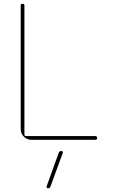

<svg xmlns="http://www.w3.org/2000/svg" viewBox="-20 -750 607 1030"><path d="M148 0Q125 0 108 -17Q91 -34 91 -57V-720Q91 -730 101 -730Q111 -730 111 -720V-29Q111 -20 120 -20H491Q501 -20 501 -10Q501 0 491 0ZM295 70Q298 60 310 60Q314 60 316 63Q318 66 317 70L251 250Q248 260 237 260Q233 260 231 257Q229 254 230 250Z"/></svg>

Font: Rounded Mplus 1c Thin
Style: Regular
Weight: 250
Version: Version 1.059.20150529